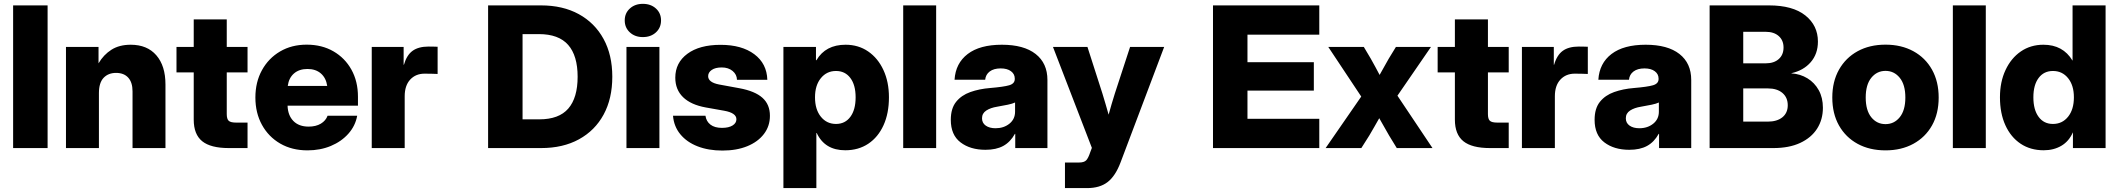

<svg xmlns="http://www.w3.org/2000/svg" viewBox="-20 -755 10803 979"><path d="M222.7 -727.5V0H46.9V-727.5Z M484.4 -280.3V0H316.4V-515.6H482.4V-432.1Q508.3 -476.1 548.3 -501.5Q588.4 -526.9 646.5 -526.9Q730.5 -526.9 777.1 -473.1Q823.7 -419.4 823.7 -324.2V0H655.8V-289.1Q655.8 -335 633.8 -359.1Q611.8 -383.3 571.8 -383.3Q532.2 -383.3 508.3 -358.2Q484.4 -333 484.4 -280.3Z M1242.2 -515.6V-385.7H1136.2V-173.3Q1136.2 -148.4 1146 -139.2Q1155.8 -129.9 1184.1 -129.9H1242.2V0H1147Q1054.2 0 1011 -34.9Q967.8 -69.8 967.8 -145V-385.7H879.9V-515.6H967.8V-656.2H1136.2V-515.6Z M1547.9 11.7Q1468.8 11.7 1408.9 -22.9Q1349.1 -57.6 1315.7 -118.4Q1282.2 -179.2 1282.2 -257.8Q1282.2 -336.4 1315.7 -397.2Q1349.1 -458 1408.2 -492.7Q1467.3 -527.3 1543.5 -527.3Q1621.1 -527.3 1679.9 -493.4Q1738.8 -459.5 1772 -399.7Q1805.2 -339.8 1805.2 -261.7V-216.3H1446.3Q1447.8 -167 1475.8 -138.2Q1503.9 -109.4 1553.7 -109.4Q1590.8 -109.4 1616 -124.5Q1641.1 -139.6 1650.4 -165H1801.3Q1792 -113.3 1756.3 -73.2Q1720.7 -33.2 1666.7 -10.7Q1612.8 11.7 1547.9 11.7ZM1447.3 -316.9H1648.4Q1642.6 -357.4 1616.2 -380.4Q1589.8 -403.3 1547.9 -403.3Q1505.4 -403.3 1479 -380.4Q1452.6 -357.4 1447.3 -316.9Z M1875.5 0V-515.6H2038.1V-424.8H2039.6Q2053.7 -474.1 2083.7 -495.8Q2113.8 -517.6 2165.5 -517.6Q2179.2 -517.6 2190.2 -517.3Q2201.2 -517.1 2211.4 -516.6V-377.9Q2202.1 -378.4 2182.6 -378.9Q2163.1 -379.4 2145 -379.4Q2099.6 -379.4 2071.5 -349.1Q2043.5 -318.8 2043.5 -264.2V0Z M2738.8 0H2468.8V-727.5H2738.8Q2849.6 -727.5 2931.2 -682.9Q3012.7 -638.2 3057.4 -556.6Q3102.1 -475.1 3102.1 -363.8Q3102.1 -252.4 3057.9 -170.9Q3013.7 -89.4 2932.1 -44.7Q2850.6 0 2738.8 0ZM2644.5 -146.5H2730Q2830.1 -146.5 2877.7 -201.4Q2925.3 -256.3 2925.3 -363.8Q2925.3 -471.2 2877 -526.1Q2828.6 -581.1 2728 -581.1H2644.5Z M3174.3 0V-515.6H3342.3V0ZM3257.8 -565.9Q3217.8 -565.9 3191.7 -589.8Q3165.5 -613.8 3165.5 -650.9Q3165.5 -688 3191.7 -711.7Q3217.8 -735.4 3257.8 -735.4Q3298.3 -735.4 3324.5 -711.7Q3350.6 -688 3350.6 -650.9Q3350.6 -613.8 3324.5 -589.8Q3298.3 -565.9 3257.8 -565.9Z M3663.6 12.7Q3592.3 12.7 3537.1 -8.8Q3481.9 -30.3 3449 -70.3Q3416 -110.4 3411.6 -165H3577.1Q3581.1 -136.2 3602.5 -119.6Q3624 -103 3661.1 -103Q3695.8 -103 3715.3 -115.2Q3734.9 -127.4 3734.9 -147Q3734.9 -179.2 3672.4 -190.4L3579.1 -207Q3502.9 -220.7 3463.1 -259.3Q3423.3 -297.9 3423.3 -358.9Q3423.3 -435.1 3484.9 -480.7Q3546.4 -526.4 3654.3 -526.4Q3762.2 -526.4 3826.2 -478.5Q3890.1 -430.7 3892.6 -348.1H3737.8Q3737.3 -375 3715.6 -393.1Q3693.8 -411.1 3660.2 -411.1Q3627.4 -411.1 3609.1 -398.4Q3590.8 -385.7 3590.8 -366.7Q3590.8 -335 3646.5 -324.2L3750 -305.2Q3829.6 -290.5 3867.7 -256.3Q3905.8 -222.2 3905.8 -164.6Q3905.8 -111.8 3875.2 -71.8Q3844.7 -31.7 3790.3 -9.5Q3735.8 12.7 3663.6 12.7Z M3974.6 204.1V-515.6H4140.6V-448.2H4143.1Q4189.5 -526.9 4291.5 -526.9Q4356.9 -526.9 4406.7 -492.7Q4456.5 -458.5 4484.6 -397.9Q4512.7 -337.4 4512.7 -258.8Q4512.7 -177.2 4485.1 -116.5Q4457.5 -55.7 4407.5 -22.2Q4357.4 11.2 4290 11.2Q4185.5 11.2 4144.5 -76.7H4142.6V204.1ZM4242.7 -123Q4289.1 -123 4315.9 -159.2Q4342.8 -195.3 4342.8 -258.8Q4342.8 -321.8 4315.9 -357.4Q4289.1 -393.1 4242.7 -393.1Q4195.3 -393.1 4165.5 -356.4Q4135.7 -319.8 4135.7 -258.8Q4135.7 -196.8 4165.5 -159.9Q4195.3 -123 4242.7 -123Z M4753.4 -727.5V0H4585.4V-727.5Z M5004.9 8.8Q4927.2 8.8 4877.7 -29.1Q4828.1 -66.9 4828.1 -144Q4828.1 -202.1 4855.2 -235.8Q4882.3 -269.5 4927.7 -285.6Q4973.1 -301.8 5028.3 -306.2Q5097.7 -312 5126 -320.3Q5154.3 -328.6 5154.3 -352.1V-354.5Q5154.3 -377.4 5135 -391.8Q5115.7 -406.2 5082.5 -406.2Q5047.4 -406.2 5026.6 -390.6Q5005.9 -375 5003.4 -348.6H4847.2Q4852.5 -432.6 4914.3 -479.7Q4976.1 -526.9 5088.4 -526.9Q5200.7 -526.9 5260.7 -479.7Q5320.8 -432.6 5320.8 -347.2V0H5156.7V-72.3H5154.8Q5131.8 -30.8 5095.7 -11Q5059.6 8.8 5004.9 8.8ZM5056.2 -101.1Q5098.1 -101.1 5127 -124.3Q5155.8 -147.5 5155.8 -185.5V-232.4Q5142.6 -226.1 5119.1 -221.2Q5095.7 -216.3 5064.5 -210.9Q5030.8 -205.6 5009 -191.4Q4987.3 -177.2 4987.3 -151.9Q4987.3 -127.9 5006.3 -114.5Q5025.4 -101.1 5056.2 -101.1Z M5410.2 204.1V73.7H5481.4Q5507.8 73.7 5518.6 62.3Q5529.3 50.8 5538.6 22.5L5547.4 -1L5349.1 -515.6H5524.9L5601.1 -278.3Q5609.4 -251.5 5617.2 -224.6Q5625 -197.8 5632.8 -170.4Q5640.1 -197.8 5648.2 -224.6Q5656.2 -251.5 5664.6 -278.3L5742.2 -515.6H5916L5693.8 72.8Q5667.5 142.6 5627.7 173.3Q5587.9 204.1 5522.9 204.1Z M6165 0V-727.5H6707V-578.1H6340.8V-438H6679.2V-293H6340.8V-149.4H6707V0Z M6739.3 0 6920.9 -262.7 6752.9 -515.6H6934.1L6969.7 -455.6Q6981.9 -433.6 6993.2 -413.1Q7004.4 -392.6 7014.6 -373Q7025.9 -392.6 7037.1 -413.1Q7048.3 -433.6 7061 -455.6L7097.7 -515.6H7276.4L7105.5 -267.1L7284.2 0H7102.1L7063 -64Q7049.3 -87.4 7037.1 -109.4Q7024.9 -131.3 7012.7 -152.3Q7000.5 -131.3 6988.3 -109.4Q6976.1 -87.4 6961.9 -64L6921.4 0Z M7672.9 -515.6V-385.7H7566.9V-173.3Q7566.9 -148.4 7576.7 -139.2Q7586.4 -129.9 7614.7 -129.9H7672.9V0H7577.6Q7484.9 0 7441.7 -34.9Q7398.4 -69.8 7398.4 -145V-385.7H7310.5V-515.6H7398.4V-656.2H7566.9V-515.6Z M7740.2 0V-515.6H7902.8V-424.8H7904.3Q7918.5 -474.1 7948.5 -495.8Q7978.5 -517.6 8030.3 -517.6Q8043.9 -517.6 8054.9 -517.3Q8065.9 -517.1 8076.2 -516.6V-377.9Q8066.9 -378.4 8047.4 -378.9Q8027.8 -379.4 8009.8 -379.4Q7964.4 -379.4 7936.3 -349.1Q7908.2 -318.8 7908.2 -264.2V0Z M8287.6 8.8Q8210 8.8 8160.4 -29.1Q8110.8 -66.9 8110.8 -144Q8110.8 -202.1 8137.9 -235.8Q8165 -269.5 8210.4 -285.6Q8255.9 -301.8 8311 -306.2Q8380.4 -312 8408.7 -320.3Q8437 -328.6 8437 -352.1V-354.5Q8437 -377.4 8417.7 -391.8Q8398.4 -406.2 8365.2 -406.2Q8330.1 -406.2 8309.3 -390.6Q8288.6 -375 8286.1 -348.6H8129.9Q8135.3 -432.6 8197 -479.7Q8258.8 -526.9 8371.1 -526.9Q8483.4 -526.9 8543.5 -479.7Q8603.5 -432.6 8603.5 -347.2V0H8439.5V-72.3H8437.5Q8414.6 -30.8 8378.4 -11Q8342.3 8.8 8287.6 8.8ZM8338.9 -101.1Q8380.9 -101.1 8409.7 -124.3Q8438.5 -147.5 8438.5 -185.5V-232.4Q8425.3 -226.1 8401.9 -221.2Q8378.4 -216.3 8347.2 -210.9Q8313.5 -205.6 8291.7 -191.4Q8270 -177.2 8270 -151.9Q8270 -127.9 8289.1 -114.5Q8308.1 -101.1 8338.9 -101.1Z M8697.3 0V-727.5H9000Q9121.1 -727.5 9185.3 -676.3Q9249.5 -625 9249.5 -543Q9249.5 -480 9212.6 -437.7Q9175.8 -395.5 9114.3 -381.8V-380.9Q9159.7 -377.9 9196 -355.7Q9232.4 -333.5 9253.7 -295.2Q9274.9 -256.8 9274.9 -205.6Q9274.9 -145.5 9245.4 -99.1Q9215.8 -52.7 9159.4 -26.4Q9103 0 9022 0ZM8868.7 -134.8H8993.2Q9041 -134.8 9068.4 -157Q9095.7 -179.2 9095.7 -218.3Q9095.7 -257.8 9068.6 -281Q9041.5 -304.2 8994.1 -304.2H8868.7ZM8868.7 -432.1H8983.4Q9025.4 -432.1 9049.8 -453.9Q9074.2 -475.6 9074.2 -512.7Q9074.2 -549.3 9049.8 -571Q9025.4 -592.8 8983.4 -592.8H8868.7Z M9594.2 11.7Q9513.2 11.7 9452.1 -21.5Q9391.1 -54.7 9356.9 -115.2Q9322.8 -175.8 9322.8 -257.8Q9322.8 -338.9 9356.9 -399.7Q9391.1 -460.4 9452.1 -493.9Q9513.2 -527.3 9594.2 -527.3Q9674.8 -527.3 9736.1 -493.9Q9797.4 -460.4 9831.3 -399.7Q9865.2 -338.9 9865.2 -257.8Q9865.2 -175.8 9831.3 -115.5Q9797.4 -55.2 9736.1 -21.7Q9674.8 11.7 9594.2 11.7ZM9594.2 -122.1Q9638.2 -122.1 9666.7 -157.2Q9695.3 -192.4 9695.3 -257.8Q9695.3 -323.2 9666.7 -358.4Q9638.2 -393.6 9594.2 -393.6Q9550.3 -393.6 9521.7 -358.4Q9493.2 -323.2 9493.2 -257.8Q9493.2 -192.4 9521.5 -157.2Q9549.8 -122.1 9594.2 -122.1Z M10105.5 -727.5V0H9937.5V-727.5Z M10400.9 11.2Q10333 11.2 10283 -22.2Q10232.9 -55.7 10205.3 -116.5Q10177.7 -177.2 10177.7 -258.8Q10177.7 -337.4 10206.1 -397.9Q10234.4 -458.5 10284.2 -492.7Q10334 -526.9 10399.4 -526.9Q10499 -526.9 10547.4 -446.3H10547.9V-727.5H10716.3V0H10549.8V-79.6H10549.3Q10529.3 -34.2 10490.5 -11.5Q10451.7 11.2 10400.9 11.2ZM10447.8 -123Q10495.6 -123 10525.1 -159.9Q10554.7 -196.8 10554.7 -258.8Q10554.7 -319.8 10525.1 -356.4Q10495.6 -393.1 10447.8 -393.1Q10401.4 -393.1 10374.8 -357.4Q10348.1 -321.8 10348.1 -258.8Q10348.1 -195.3 10374.8 -159.2Q10401.4 -123 10447.8 -123Z"/></svg>

Font: Inter Display ExtraBold
Style: Regular
Weight: 800
Designer: Rasmus Andersson
Foundry: rsms
Version: Version 4.000;git-a52131595